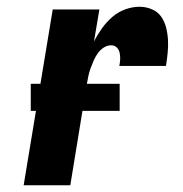

<svg xmlns="http://www.w3.org/2000/svg" viewBox="-20 -548 540 568"><path d="M50 0 136 -520H274L258 -425Q268 -445 281.5 -464Q295 -483 312.5 -498Q330 -513 351 -520.5Q372 -528 393 -528Q412 -528 429.5 -520.5Q447 -513 457 -498.5Q467 -484 471.5 -466Q476 -448 477 -429.5Q478 -411 476 -391.5Q474 -372 471 -353H333Q335 -363 335.5 -372.5Q336 -382 334 -391.5Q332 -401 325.5 -407.5Q319 -414 309 -414Q297 -414 286.5 -407Q276 -400 269 -390Q262 -380 257 -368.5Q252 -357 248 -346Q244 -335 241.5 -323.5Q239 -312 237 -300L188 0ZM334 -220H71V-300H334Z"/></svg>

Font: Iosevka Heavy Oblique
Style: Regular
Weight: 900
Italic angle: -9°
Monospace: yes
Designer: Belleve Invis
Foundry: Belleve Invis
Version: Version 32.5.0; ttfautohint (v1.8.4)